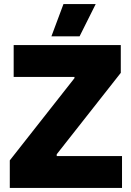

<svg xmlns="http://www.w3.org/2000/svg" viewBox="-20 -921 644 941"><path d="M449 -901H291L232 -743H370ZM28 0H578V-156H258V-165L572 -564V-700H47V-544H345V-538L28 -135Z"/></svg>

Font: Fixel Display ExtraBold
Style: Regular
Weight: 800
Designer: AlfaBravo + MacPaw
Foundry: Kyrylo Tkachov, Marchela Mozhyna, Serhii Makarenko, Maria Weinstein, Zakhar Kryvoshyya
Version: Version 1.211